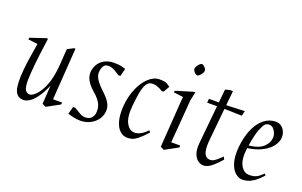

<svg xmlns="http://www.w3.org/2000/svg" viewBox="-81 -1012 2154 1368"><g transform="rotate(20 996.0 -328.0)"><path d="M149 10Q102 10 85 -35Q68 -80 78 -192Q83 -245 91 -294Q99 -343 108 -399L36 -408L38 -421L154 -460H166Q158 -403 149 -332.5Q140 -262 135 -194Q130 -130 134 -97.5Q138 -65 150 -53.5Q162 -42 179 -42Q196 -42 223.5 -68.5Q251 -95 275.5 -153Q300 -211 308 -305Q310 -338 312.5 -370.5Q315 -403 317 -436L363 -460H374L347 -67H416L414 -52L315 2L288 -12L297 -151Q269 -88 242.5 -53Q216 -18 192.5 -4Q169 10 149 10Z M581 10Q555 10 528 4Q501 -2 485 -8L500 -64H517Q532 -56 546.5 -46.5Q561 -37 575.5 -30.5Q590 -24 604 -24Q638 -24 653.5 -43.5Q669 -63 670 -85Q672 -110 665.5 -131.5Q659 -153 642.5 -174.5Q626 -196 597 -220Q574 -240 558.5 -261Q543 -282 536.5 -303Q530 -324 532 -344Q536 -380 554 -406Q572 -432 601.5 -446Q631 -460 666 -460Q703 -460 721.5 -455.5Q740 -451 756 -446L741 -387H726Q715 -395 700 -404Q685 -413 669.5 -419.5Q654 -426 641 -426Q614 -426 603.5 -411Q593 -396 589 -371Q586 -349 593 -329.5Q600 -310 615 -291.5Q630 -273 651 -252Q699 -209 717 -177.5Q735 -146 731 -114Q728 -77 706 -49Q684 -21 651.5 -5.5Q619 10 581 10Z M935 10Q906 10 881 -12Q856 -34 843 -79.5Q830 -125 835 -195Q841 -269 867 -329Q893 -389 931.5 -424.5Q970 -460 1013 -460Q1035 -460 1052.5 -457Q1070 -454 1095 -433L1069 -388L1056 -386Q1046 -393 1033.5 -399Q1021 -405 1007 -409.5Q993 -414 978 -414Q946 -414 930 -385.5Q914 -357 907 -312.5Q900 -268 895 -220Q886 -129 910.5 -85.5Q935 -42 972 -42Q992 -42 1014.5 -52.5Q1037 -63 1068 -94L1078 -81Q1038 -37 1013.5 -18Q989 1 971.5 5.5Q954 10 935 10Z M1211 2 1184 -12 1211 -399 1139 -408 1142 -421 1271 -460H1283L1269 -395L1243 -67H1312L1310 -52ZM1254 -578Q1248 -578 1239.5 -584Q1231 -590 1225 -599.5Q1219 -609 1219 -617Q1220 -626 1227 -637.5Q1234 -649 1243 -657.5Q1252 -666 1259 -666Q1265 -666 1273.5 -659.5Q1282 -653 1288 -644Q1294 -635 1294 -626Q1293 -617 1286 -606Q1279 -595 1270 -586.5Q1261 -578 1254 -578Z M1513 10Q1494 10 1473.5 -3.5Q1453 -17 1441 -48.5Q1429 -80 1434 -134L1462 -420H1387L1390 -450H1465L1475 -551L1510 -560H1532L1521 -450H1541L1660 -455L1651 -417L1537 -420H1518L1495 -185Q1489 -126 1495 -95.5Q1501 -65 1515 -54.5Q1529 -44 1545 -44Q1555 -44 1564.5 -47.5Q1574 -51 1589.5 -63Q1605 -75 1630 -100L1640 -80Q1607 -43 1584.5 -23.5Q1562 -4 1545 3Q1528 10 1513 10Z M1808 10Q1782 10 1756 -11.5Q1730 -33 1715 -80Q1700 -127 1707 -203Q1715 -281 1740.5 -338.5Q1766 -396 1805.5 -428Q1845 -460 1895 -460Q1931 -460 1952.5 -432Q1974 -404 1972 -366Q1971 -338 1949 -306Q1927 -274 1881.5 -248.5Q1836 -223 1766 -213Q1754 -128 1778 -83Q1802 -38 1844 -38Q1874 -38 1895 -47Q1916 -56 1946 -86L1955 -74Q1922 -37 1895.5 -19Q1869 -1 1848 4.5Q1827 10 1808 10ZM1769 -234Q1847 -243 1880 -276Q1913 -309 1914 -346Q1915 -363 1908 -381Q1901 -399 1888 -411.5Q1875 -424 1857 -424Q1850 -424 1841 -421.5Q1832 -419 1825 -411Q1813 -397 1797.5 -357Q1782 -317 1769 -234Z"/></g></svg>

Font: Ancizar Serif Light
Style: Italic
Weight: 300
Italic angle: -4°
Designer: Cesar Puertas, Viviana Monsalve, Julian Moncada, Julian Prieto, Jose Castro, Felipe Aragon, Mariel Hernandez, Sara Alarc
Version: Version 8.100